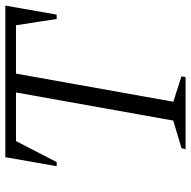

<svg xmlns="http://www.w3.org/2000/svg" viewBox="-18 -682 700 703"><g transform="rotate(-90 331.5 -330.0)"><path d="M137 0 141 -15 242 -45 345 -621H167L90 -472H75L108 -660H663L630 -472H614L591 -621H414L311 -45L404 -15L401 0Z"/></g></svg>

Font: Spectral Light
Style: Italic
Weight: 300
Italic angle: -10°
Designer: Jean-Baptiste Levee
Foundry: Production Type
Version: Version 2.001